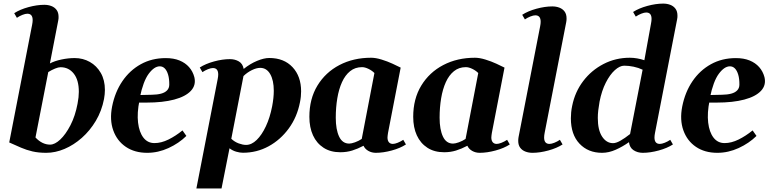

<svg xmlns="http://www.w3.org/2000/svg" viewBox="-20 -842 4328 1078"><path d="M239.6 16Q196.2 16 162.5 8.2Q128.8 0.4 98.1 -12.9Q67.4 -26.2 31.8 -42.2L160.4 -703Q163.4 -718 163.4 -729Q163.4 -765 133.4 -765Q122.4 -765 105.9 -758.5Q89.4 -752 74.8 -742L59.8 -768Q92.2 -789 139.8 -802Q187.4 -815 229 -815Q250.2 -815 268.4 -808.1Q286.6 -801.2 297.7 -786.3Q308.8 -771.4 308.8 -747.8Q308.8 -743.2 308.6 -738.1Q308.4 -733 307 -727L260.2 -485.8Q286.6 -499.8 325 -507.9Q363.4 -516 399.4 -516Q445.8 -516 484.3 -494.3Q522.8 -472.6 545.9 -432.5Q569 -392.4 569 -337Q569 -325.2 567.7 -312.3Q566.4 -299.4 564 -286Q551 -218.8 518 -163.5Q485 -108.2 439.5 -68Q394 -27.8 342.4 -5.9Q290.8 16 239.6 16ZM179.2 -70.2Q198 -50 218.6 -40Q239.2 -30 261.2 -30Q287.8 -30 318.3 -58.6Q348.8 -87.2 375.6 -139Q402.4 -190.8 415.4 -259.8Q419 -278.2 420.8 -295Q422.6 -311.8 422.6 -326.6Q422.6 -392.6 394.2 -428.6Q365.8 -464.6 320 -464.6Q307.6 -464.6 289.1 -457Q270.6 -449.4 251 -437.4Z M806.4 16Q736 16 686.5 -17.5Q637 -51 615.9 -110Q594.8 -169 609.4 -244Q625.4 -324.8 666.9 -385.9Q708.4 -447 770.5 -481.4Q832.6 -515.8 910.4 -515.8Q955.2 -515.8 987.7 -502.5Q1020.2 -489.2 1041.4 -465.3Q1062.6 -441.4 1071.2 -408.8Q1081.8 -364.2 1051.7 -332Q1021.6 -299.8 957.9 -282.9Q894.2 -266 803.2 -266H746.8L763 -277.8Q748.8 -207.8 755.1 -153.9Q761.4 -100 785.1 -69.3Q808.8 -38.6 847.2 -38.6Q885.2 -38.6 925.8 -58.6Q966.4 -78.6 1004.6 -109.8L1026.4 -78.8Q984.6 -37.6 926.3 -10.8Q868 16 806.4 16ZM765 -294 753.6 -308.2 832.6 -310Q862.8 -310.4 884.4 -316.2Q906 -322 918 -334.5Q930 -347 930.4 -365.8Q930.8 -399.4 923.9 -422.6Q917 -445.8 905.2 -457.7Q893.4 -469.6 877.2 -469.6Q846 -469.6 815 -427.9Q784 -386.2 765 -294Z M1082.6 216.2 1202.2 -398Q1205.2 -413 1205.2 -424Q1205.2 -460 1175.2 -460Q1164.2 -460 1147.7 -453.5Q1131.2 -447 1116.6 -437L1101.6 -463Q1134 -484 1181.6 -497Q1229.2 -510 1270.8 -510Q1299.4 -510 1321.2 -497.1Q1343 -484.2 1348.2 -455Q1384.2 -484 1423.1 -500.2Q1462 -516.4 1491.8 -516.4Q1574.2 -516.4 1622.4 -465Q1670.6 -413.6 1670.6 -329.2Q1670.6 -315 1669.1 -299.6Q1667.6 -284.2 1664.2 -268Q1648.2 -185 1601.5 -121Q1554.8 -57 1488.3 -20.7Q1421.8 15.6 1343.8 15.6Q1326.6 15.6 1306 9.6Q1285.4 3.6 1268.6 -9.4L1223.8 216.2ZM1278.6 -62.8Q1297.4 -45.2 1320.3 -36.8Q1343.2 -28.4 1361.6 -28.4Q1392.4 -28.4 1421.1 -56.2Q1449.8 -84 1472.7 -132.7Q1495.6 -181.4 1508 -245Q1512.6 -269.2 1514.9 -291.1Q1517.2 -313 1517.2 -332.6Q1517.2 -391 1497.1 -426Q1477 -461 1440.8 -461Q1420 -461 1394.1 -448.3Q1368.2 -435.6 1347 -415Z M2090 16Q2067.4 16 2048.4 5.4Q2029.4 -5.2 2021 -23.6Q1988.4 -6.4 1957.4 3.2Q1926.4 12.8 1890.8 12.8Q1835.6 12.8 1796.6 -12.5Q1757.6 -37.8 1737.3 -82.2Q1717 -126.6 1717 -186Q1717 -287 1762.2 -361.4Q1807.4 -435.8 1885.8 -476.8Q1964.2 -517.8 2063.8 -517.8Q2089.4 -517.8 2122.3 -507.7Q2155.2 -497.6 2184.2 -484.2L2229.6 -462.4L2158.6 -96Q2157.6 -89 2156.6 -82Q2155.6 -75 2155.6 -70Q2155.6 -52.8 2163.5 -43.4Q2171.4 -34 2185.6 -34Q2196.6 -34 2212.9 -40.5Q2229.2 -47 2244.2 -57L2259.2 -31Q2227.2 -10 2179.4 3Q2131.6 16 2090 16ZM1940.8 -35.8Q1953 -35.8 1973.2 -43Q1993.4 -50.2 2011 -62L2082.2 -432Q2068 -446.2 2048.3 -455.6Q2028.6 -465 2012.6 -465Q1973.8 -465 1945.8 -442.4Q1917.8 -419.8 1900.1 -380.6Q1882.4 -341.4 1873.8 -290Q1865.2 -238.6 1865.2 -181Q1865.2 -115.2 1883.8 -75.5Q1902.4 -35.8 1940.8 -35.8Z M2673 16Q2650.4 16 2631.4 5.4Q2612.4 -5.2 2604 -23.6Q2571.4 -6.4 2540.4 3.2Q2509.4 12.8 2473.8 12.8Q2418.6 12.8 2379.6 -12.5Q2340.6 -37.8 2320.3 -82.2Q2300 -126.6 2300 -186Q2300 -287 2345.2 -361.4Q2390.4 -435.8 2468.8 -476.8Q2547.2 -517.8 2646.8 -517.8Q2672.4 -517.8 2705.3 -507.7Q2738.2 -497.6 2767.2 -484.2L2812.6 -462.4L2741.6 -96Q2740.6 -89 2739.6 -82Q2738.6 -75 2738.6 -70Q2738.6 -52.8 2746.5 -43.4Q2754.4 -34 2768.6 -34Q2779.6 -34 2795.9 -40.5Q2812.2 -47 2827.2 -57L2842.2 -31Q2810.2 -10 2762.4 3Q2714.6 16 2673 16ZM2523.8 -35.8Q2536 -35.8 2556.2 -43Q2576.4 -50.2 2594 -62L2665.2 -432Q2651 -446.2 2631.3 -455.6Q2611.6 -465 2595.6 -465Q2556.8 -465 2528.8 -442.4Q2500.8 -419.8 2483.1 -380.6Q2465.4 -341.4 2456.8 -290Q2448.2 -238.6 2448.2 -181Q2448.2 -115.2 2466.8 -75.5Q2485.4 -35.8 2523.8 -35.8Z M2891.4 -72 3012.6 -693.8Q3015.6 -708.9 3015.6 -720Q3015.6 -756 2985.6 -756Q2974.6 -756 2958.1 -749.5Q2941.6 -743 2927 -733L2912 -759Q2944.4 -780 2992 -793Q3039.6 -806 3081.2 -806Q3102.4 -806 3120.6 -799.1Q3138.8 -792.2 3149.9 -777.4Q3161 -762.5 3161 -738.8Q3161 -734.1 3160.7 -729.1Q3160.4 -724 3159.2 -718L3038 -96.2Q3035 -81.1 3035 -70Q3035 -34 3065 -34Q3076 -34 3092.5 -40.5Q3109 -47 3123.6 -57L3138.6 -31Q3106.2 -10 3058.6 3Q3011 16 2969.4 16Q2948.6 16 2930.2 9.1Q2911.8 2.2 2900.7 -12.6Q2889.6 -27.5 2889.6 -51.2Q2889.6 -55.9 2890 -61Q2890.4 -66 2891.4 -72Z M3360.2 16Q3282.2 16 3233.7 -35.3Q3185.2 -86.6 3185.2 -177.6Q3185.2 -194 3186.9 -211.8Q3188.6 -229.6 3192.6 -248Q3208.2 -325.8 3254.3 -386.6Q3300.4 -447.4 3368.4 -482.6Q3436.4 -517.8 3516 -517.8Q3536.4 -517.8 3557.7 -514.1Q3579 -510.4 3597.8 -503.8L3635.2 -709.8Q3638.2 -724.8 3638.2 -735.8Q3638.2 -771.8 3608.2 -771.8Q3597.2 -771.8 3580.7 -765.3Q3564.2 -758.8 3549.6 -748.8L3534.6 -774.8Q3567 -795.8 3614.6 -808.8Q3662.2 -821.8 3703.8 -821.8Q3725 -821.8 3743.2 -814.9Q3761.4 -808 3772.5 -793.1Q3783.6 -778.2 3783.6 -754.6Q3783.6 -750 3783.4 -744.9Q3783.2 -739.8 3781.8 -733.8L3657.6 -96Q3654.6 -81 3654.6 -70Q3654.6 -34 3684.6 -34Q3695.6 -34 3712.1 -40.5Q3728.6 -47 3743.2 -57L3758.2 -31Q3725.8 -10 3678.2 3Q3630.6 16 3589 16Q3559.8 16 3537.4 1.5Q3515 -13 3511.4 -43.8Q3476.2 -18.8 3437.2 -1.4Q3398.2 16 3360.2 16ZM3346.2 -271Q3341.6 -245.8 3339 -222.8Q3336.4 -199.8 3336.4 -180Q3336.4 -111.6 3360.7 -74.9Q3385 -38.2 3422.2 -38.2Q3439.2 -38.2 3463.8 -52.2Q3488.4 -66.2 3517.6 -89.4L3588 -450.6Q3564.8 -461.8 3537.5 -467.5Q3510.2 -473.2 3484.8 -473.2Q3459.8 -473.2 3432.1 -448.2Q3404.4 -423.2 3381.3 -377.8Q3358.2 -332.4 3346.2 -271Z M4007.4 16Q3937 16 3887.5 -17.5Q3838 -51 3816.9 -110Q3795.8 -169 3810.4 -244Q3826.4 -324.8 3867.9 -385.9Q3909.4 -447 3971.5 -481.4Q4033.6 -515.8 4111.4 -515.8Q4156.2 -515.8 4188.7 -502.5Q4221.2 -489.2 4242.4 -465.3Q4263.6 -441.4 4272.2 -408.8Q4282.8 -364.2 4252.7 -332Q4222.6 -299.8 4158.9 -282.9Q4095.2 -266 4004.2 -266H3947.8L3964 -277.8Q3949.8 -207.8 3956.1 -153.9Q3962.4 -100 3986.1 -69.3Q4009.8 -38.6 4048.2 -38.6Q4086.2 -38.6 4126.8 -58.6Q4167.4 -78.6 4205.6 -109.8L4227.4 -78.8Q4185.6 -37.6 4127.3 -10.8Q4069 16 4007.4 16ZM3966 -294 3954.6 -308.2 4033.6 -310Q4063.8 -310.4 4085.4 -316.2Q4107 -322 4119 -334.5Q4131 -347 4131.4 -365.8Q4131.8 -399.4 4124.9 -422.6Q4118 -445.8 4106.2 -457.7Q4094.4 -469.6 4078.2 -469.6Q4047 -469.6 4016 -427.9Q3985 -386.2 3966 -294Z"/></svg>

Font: Wittgenstein
Style: Italic
Weight: 400
Italic angle: -11°
Designer: Jörg Drees
Foundry: Jörg Drees
Version: Version 1.500